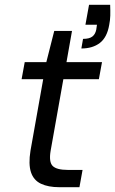

<svg xmlns="http://www.w3.org/2000/svg" viewBox="-20 -780 480 800"><path d="M227 0Q181 0 150.5 -14.5Q120 -29 109 -62.5Q98 -96 107 -152L160 -450H70L83 -521H173L206 -651H280L257 -521H405L392 -450H244L191 -152Q183 -105 199.5 -88.5Q216 -72 263 -72H324L311 0ZM319 -578 326 -618Q352 -618 364.5 -627.5Q377 -637 381 -656L384 -677H336L351 -760H439Q440 -734 439.5 -715Q439 -696 435 -676Q426 -624 396 -601Q366 -578 319 -578Z"/></svg>

Font: DM Sans 10pt
Style: Italic
Weight: 400
Italic angle: -10°
Version: Version 4.004;gftools[0.9.30]